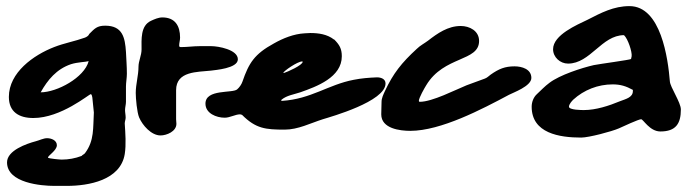

<svg xmlns="http://www.w3.org/2000/svg" viewBox="-20 -556 2247 628"><path d="M113 -254C136 -295 165 -330 212 -346C234 -353 260 -353 270 -356C256 -302 166 -254 113 -254ZM3 -25C3 43 116 52 157 52H199C269 52 374 34 388 -52C393 -83 390 -121 388 -152C388 -159 391 -165 391 -171C391 -180 389 -188 389 -196C389 -205 392 -214 392 -223V-273C392 -286 395 -301 395 -315C395 -339 393 -363 392 -386C389 -433 381 -472 324 -472C297 -472 289 -462 272 -445C270 -439 263 -435 258 -433C225 -421 190 -415 157 -402C90 -376 9 -319 9 -239C9 -190 42 -170 89 -170C180 -170 271 -248 277 -248C280 -248 282 -239 282 -237L287 -188C284 -138 289 -96 258 -55C255 -51 250 -50 247 -46C226 -38 204 -34 182 -34C175 -34 143 -37 137 -40V-41C137 -47 166 -64 166 -81C166 -97 148 -104 134 -104C122 -104 109 -97 97 -94C67 -86 3 -64 3 -25Z M505 -113C525 -113 557 -126 557 -151C557 -156 556 -161 556 -166V-261C556 -324 626 -320 670 -325C683 -327 758 -332 758 -362C758 -394 693 -405 672 -405H632C612 -405 593 -402 573 -402C571 -402 569 -402 567 -403L566 -407C566 -416 569 -424 569 -433C569 -471 553 -499 511 -499C498 -499 485 -493 474 -488C439 -472 443 -427 443 -394C443 -375 433 -356 433 -338C433 -309 424 -281 424 -252C424 -234 428 -189 435 -172C446 -146 475 -113 505 -113Z M652 -217C652 -185 688 -171 715 -171C732 -171 750 -182 765 -182C767 -182 770 -181 772 -180C817 -135 849 -132 911 -132C955 -132 995 -153 1036 -166C1062 -174 1241 -224 1241 -283C1241 -298 1226 -303 1213 -303C1187 -302 1162 -300 1137 -295C1053 -279 998 -232 902 -226C901 -226 900 -226 900 -227C900 -228 900 -229 901 -230C918 -244 941 -247 962 -254C1016 -273 1098 -303 1098 -372C1098 -397 1090 -410 1073 -427H1072C1050 -444 1022 -448 995 -448C989 -448 982 -447 976 -447C941 -445 906 -431 876 -414C812 -379 794 -350 773 -289C770 -280 763 -270 756 -264C742 -250 652 -266 652 -217ZM907 -318C907 -323 953 -355 968 -355C969 -355 970 -355 970 -354C970 -343 921 -321 908 -317Z M1350 -226C1350 -236 1369 -269 1374 -277C1432 -374 1547 -354 1547 -422C1547 -455 1516 -471 1487 -471C1445 -471 1411 -447 1380 -423C1368 -414 1354 -407 1343 -396C1294 -351 1266 -316 1239 -258C1234 -247 1228 -235 1228 -223C1228 -209 1227 -196 1227 -182C1227 -135 1289 -128 1322 -128C1422 -128 1557 -199 1645 -246C1658 -253 1718 -274 1718 -301C1718 -330 1687 -339 1663 -339C1632 -339 1612 -331 1585 -312C1578 -307 1574 -302 1566 -299C1546 -291 1526 -285 1506 -277C1469 -262 1394 -223 1353 -223C1351 -223 1350 -224 1350 -226Z M2046 -372 2044 -363C2040 -360 1942 -347 1922 -343C1883 -334 1811 -311 1777 -285C1762 -274 1749 -260 1736 -248C1725 -238 1719 -222 1719 -207C1719 -120 1810 -106 1881 -106C1906 -106 1981 -126 2004 -136C2017 -142 2069 -166 2077 -166C2084 -166 2105 -126 2140 -126C2190 -126 2207 -151 2207 -198C2207 -221 2172 -271 2171 -290C2165 -364 2142 -536 2039 -536C1987 -536 1946 -514 1901 -491C1868 -475 1789 -442 1789 -395C1789 -369 1812 -348 1838 -348C1911 -348 1948 -441 2021 -441C2034 -429 2048 -386 2046 -372ZM1841 -207C1841 -215 1850 -225 1855 -230C1890 -262 1936 -280 1984 -280C2010 -280 2028 -274 2050 -262V-258C2050 -237 2026 -232 2008 -225C1972 -210 1929 -196 1890 -196C1884 -196 1841 -196 1841 -207Z"/></svg>

Font: ChillLongCangKaiShu ExtraBold
Style: Regular
Weight: 800
Version: Version 3.500;Glyphs 3.1.1 (3135)